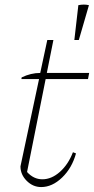

<svg xmlns="http://www.w3.org/2000/svg" viewBox="-20 -788 400 816"><path d="M155 7Q120 7 93.5 -19.5Q67 -46 67 -81L146 -452H71L72 -459Q111 -478 151 -478L181 -618H207L179 -478H359L354 -452H174L95 -57Q123 -26 160 -26Q199 -26 234.5 -57.5Q270 -89 290 -141L303 -136Q286 -74 244 -33.5Q202 7 155 7ZM296 -618 313 -766Q337 -771 358 -766L315 -618Z"/></svg>

Font: Piazzolla Thin
Style: Italic
Weight: 100
Italic angle: -11.3°
Designer: Juan Pablo del Peral
Foundry: Huerta Tipografica
Version: Version 1.330